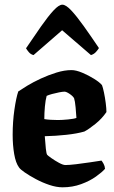

<svg xmlns="http://www.w3.org/2000/svg" viewBox="-20 -799 487 819"><path d="M247 0Q221 0 191 -10Q161 -20 133 -35Q105 -50 85.5 -63.5Q66 -77 61 -85Q47 -104 40.5 -142Q34 -180 34 -224Q34 -280 41.5 -331.5Q49 -383 58 -409Q71 -418 96.5 -433.5Q122 -449 154.5 -464Q187 -479 221 -489.5Q255 -500 285 -500Q304 -500 330.5 -489Q357 -478 381 -463Q405 -448 415 -436Q419 -426 423.5 -404.5Q428 -383 431 -359.5Q434 -336 434 -321Q415 -293 387 -270.5Q359 -248 340 -238Q309 -229 263.5 -224Q218 -219 171 -218Q173 -187 175.5 -165Q178 -143 181 -139Q183 -136 198.5 -125Q214 -114 231.5 -104.5Q249 -95 259 -95Q275 -95 304.5 -98.5Q334 -102 363.5 -106.5Q393 -111 413 -114Q417 -109 422 -100Q427 -91 428 -79Q416 -65 389.5 -46Q363 -27 326 -13.5Q289 0 247 0ZM227 -287Q245 -287 270.5 -289.5Q296 -292 306 -296Q305 -314 302.5 -341Q300 -368 296 -380Q291 -389 277 -398.5Q263 -408 255 -408Q247 -408 232 -405Q217 -402 202 -398Q187 -394 179 -390Q174 -372 171.5 -344.5Q169 -317 169 -291Q180 -289 196 -288Q212 -287 227 -287ZM123 -564Q111 -567 103 -576.5Q95 -586 91 -593Q126 -645 155.5 -687Q185 -729 208 -754Q231 -779 246 -779Q261 -779 284 -754.5Q307 -730 337 -688Q367 -646 402 -594Q398 -587 389.5 -577.5Q381 -568 368 -564L245 -670Z"/></svg>

Font: Texturina 72pt ExtraBold
Style: Regular
Weight: 800
Designer: Guillermo Torres Carreño
Foundry: Omnibus-Type
Version: Version 1.002; ttfautohint (v1.8.3)